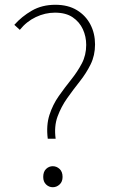

<svg xmlns="http://www.w3.org/2000/svg" viewBox="-20 -771 475 804"><path d="M180 -190Q173 -246 187 -289.5Q201 -333 226 -368.5Q251 -404 277.5 -437Q304 -470 322.5 -505Q341 -540 341 -583Q341 -618 327 -648.5Q313 -679 284.5 -698.5Q256 -718 210 -718Q169 -718 130 -699.5Q91 -681 63 -646L40 -667Q71 -702 113.5 -726.5Q156 -751 212 -751Q265 -751 302 -728.5Q339 -706 358.5 -668.5Q378 -631 378 -585Q378 -539 359.5 -501.5Q341 -464 314 -430Q287 -396 261.5 -360Q236 -324 221 -283Q206 -242 213 -190ZM201 13Q185 13 173 1.5Q161 -10 161 -30Q161 -52 173 -63.5Q185 -75 201 -75Q217 -75 229.5 -63.5Q242 -52 242 -30Q242 -10 229.5 1.5Q217 13 201 13Z"/></svg>

Font: Shanggu Sans SC VF
Style: Regular
Weight: 250
Designer: GuiWonder
Version: Version 1.021